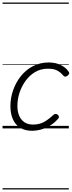

<svg xmlns="http://www.w3.org/2000/svg" viewBox="-20 -1011 565 1512"><path d="M234 19Q177 19 138.5 -5Q100 -29 81 -73Q62 -117 62 -175Q62 -241 84 -302.5Q106 -364 145.5 -413Q185 -462 240.5 -490.5Q296 -519 363 -519Q419 -519 459.5 -498.5Q500 -478 520 -447Q527 -438 524.5 -431Q522 -424 512 -415Q501 -407 493 -407.5Q485 -408 478 -416Q459 -440 432 -455Q405 -470 357 -470Q302 -470 258 -444.5Q214 -419 182.5 -376Q151 -333 134 -281.5Q117 -230 117 -176Q117 -134 130.5 -101Q144 -68 171.5 -49Q199 -30 241 -30Q272 -30 297.5 -38Q323 -46 348 -63.5Q373 -81 403 -108Q412 -115 420 -114Q428 -113 435 -107Q443 -100 444 -92Q445 -84 437 -75Q406 -40 370 -19.5Q334 1 299.5 10Q265 19 234 19ZM0 471H522V481H0ZM0 -20H522V0H0ZM0 -505H522V-500H0ZM0 -991H522V-981H0Z"/></svg>

Font: Playwrite IE Guides
Style: Regular
Weight: 400
Designer: Veronika Burian, José Scaglione
Foundry: TypeTogether
Version: Version 1.003